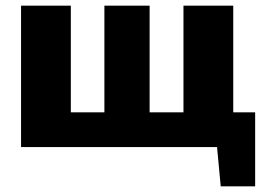

<svg xmlns="http://www.w3.org/2000/svg" viewBox="-20 -517 935 675"><path d="M877 138H756L743 0H54V-497H229V-122H347V-497H506V-122H625V-497H800V-122H877Z"/></svg>

Font: Exo 2.0 Extra Bold
Style: Regular
Weight: 800
Designer: Natanael Gama
Version: Version 1.001;PS 001.001;hotconv 1.0.70;makeotf.lib2.5.58329